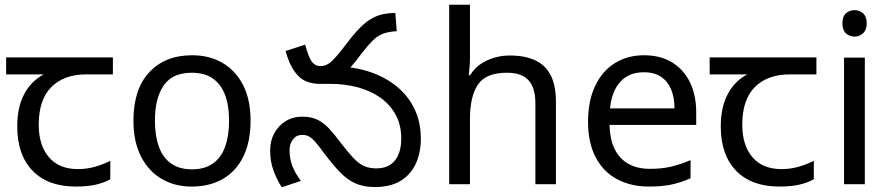

<svg xmlns="http://www.w3.org/2000/svg" viewBox="-20 -780 3767 813"><path d="M301 10Q183 10 118 -57Q53 -124 53 -245Q53 -325 82 -380.5Q111 -436 165 -465H6V-537H458V-465H345Q251 -465 197.5 -411.5Q144 -358 144 -252Q144 -165 187 -114.5Q230 -64 310 -64Q347 -64 381 -73.5Q415 -83 447 -99V-21Q418 -5 383 2.5Q348 10 301 10Z M1041 -269Q1041 -180 1010.5 -117.5Q980 -55 924 -22.5Q868 10 791 10Q720 10 664.5 -22.5Q609 -55 577 -117.5Q545 -180 545 -269Q545 -402 612 -474Q679 -546 794 -546Q867 -546 922.5 -513.5Q978 -481 1009.5 -419.5Q1041 -358 1041 -269ZM636 -269Q636 -206 652.5 -159.5Q669 -113 704 -88Q739 -63 793 -63Q847 -63 882 -88Q917 -113 933.5 -159.5Q950 -206 950 -269Q950 -333 933 -378Q916 -423 881.5 -447.5Q847 -472 792 -472Q710 -472 673 -418Q636 -364 636 -269Z M1567 12Q1520 12 1485 -3.5Q1450 -19 1419 -51.5Q1388 -84 1351 -133Q1330 -162 1315.5 -178.5Q1301 -195 1288.5 -202Q1276 -209 1259 -209Q1236 -209 1221 -190.5Q1206 -172 1206 -143Q1206 -108 1218 -77Q1230 -46 1254 -14L1173 13Q1151 -22 1137.5 -59.5Q1124 -97 1124 -143Q1124 -184 1141.5 -216Q1159 -248 1189.5 -267Q1220 -286 1260 -286Q1299 -286 1325.5 -272.5Q1352 -259 1374.5 -234.5Q1397 -210 1423 -175Q1453 -136 1475.5 -112Q1498 -88 1520.5 -77.5Q1543 -67 1573 -67Q1625 -67 1652 -100Q1679 -133 1679 -194Q1679 -250 1656 -293Q1633 -336 1592 -365.5Q1551 -395 1496 -410Q1441 -425 1377 -425H1333L1411 -500Q1523 -493 1601 -452.5Q1679 -412 1720.5 -345.5Q1762 -279 1762 -194Q1762 -132 1740 -85.5Q1718 -39 1675 -13.5Q1632 12 1567 12ZM1331 -425Q1302 -425 1275.5 -436Q1249 -447 1227 -477.5Q1205 -508 1189 -564L1272 -591Q1287 -536 1301 -518Q1315 -500 1337 -500Q1357 -500 1374.5 -512.5Q1392 -525 1424 -565L1455 -605Q1489 -649 1517.5 -675Q1546 -701 1578 -713Q1610 -725 1654 -725L1660 -648Q1625 -646 1601.5 -637Q1578 -628 1558.5 -608.5Q1539 -589 1513 -556L1490 -526Q1462 -490 1437 -468Q1412 -446 1386.5 -435.5Q1361 -425 1331 -425Z M1970 -537Q1970 -518 1968.5 -498Q1967 -478 1965 -462H1971Q1988 -490 2014 -508Q2040 -526 2072 -535.5Q2104 -545 2138 -545Q2203 -545 2246.5 -524.5Q2290 -504 2312 -461Q2334 -418 2334 -349V0H2247V-343Q2247 -408 2218 -440Q2189 -472 2127 -472Q2037 -472 2003.5 -421.5Q1970 -371 1970 -277V0H1882V-760H1970Z M2707 -546Q2776 -546 2825.5 -516Q2875 -486 2901.5 -431.5Q2928 -377 2928 -304V-251H2561Q2563 -160 2607.5 -112.5Q2652 -65 2732 -65Q2783 -65 2822.5 -74.5Q2862 -84 2904 -102V-25Q2863 -7 2823 1.5Q2783 10 2728 10Q2652 10 2593.5 -21Q2535 -52 2502.5 -113.5Q2470 -175 2470 -264Q2470 -352 2499.5 -415Q2529 -478 2582.5 -512Q2636 -546 2707 -546ZM2706 -474Q2643 -474 2606.5 -433.5Q2570 -393 2563 -321H2836Q2836 -367 2822 -401Q2808 -435 2779.5 -454.5Q2751 -474 2706 -474Z M3280 10Q3162 10 3097 -57Q3032 -124 3032 -245Q3032 -325 3061 -380.5Q3090 -436 3144 -465H2985V-537H3437V-465H3324Q3230 -465 3176.5 -411.5Q3123 -358 3123 -252Q3123 -165 3166 -114.5Q3209 -64 3289 -64Q3326 -64 3360 -73.5Q3394 -83 3426 -99V-21Q3397 -5 3362 2.5Q3327 10 3280 10Z M3642 -536V0H3554V-536ZM3599 -737Q3619 -737 3634.5 -723.5Q3650 -710 3650 -681Q3650 -653 3634.5 -639Q3619 -625 3599 -625Q3577 -625 3562 -639Q3547 -653 3547 -681Q3547 -710 3562 -723.5Q3577 -737 3599 -737Z"/></svg>

Font: telugu15
Style: Book
Weight: 400
Designer: Jelle Bosma - Monotype Design Team
Foundry: Monotype Imaging Inc.
Version: Version 2.003